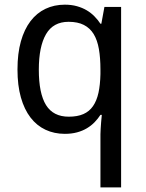

<svg xmlns="http://www.w3.org/2000/svg" viewBox="-20 -566 626 826"><path d="M275.9 -64Q313 -64 338.6 -75.2Q364.3 -86.4 380.1 -109.4Q396 -132.3 403.6 -166.7Q411.1 -201.2 412.1 -247.1V-267.1Q412.1 -316.4 405.5 -354.7Q398.9 -393.1 383.1 -419.2Q367.2 -445.3 340.8 -458.7Q314.5 -472.2 274.9 -472.2Q209 -472.2 178 -418.9Q147 -365.7 147 -266.1Q147 -164.1 178 -114Q209 -64 275.9 -64ZM258.8 9.8Q213.4 9.8 175.8 -7.8Q138.2 -25.4 111.3 -60.3Q84.5 -95.2 69.8 -147Q55.2 -198.7 55.2 -267.1Q55.2 -335.9 69.8 -387.9Q84.5 -439.9 111.3 -475.1Q138.2 -510.3 175.8 -528.1Q213.4 -545.9 258.8 -545.9Q287.6 -545.9 311 -539.3Q334.5 -532.7 353 -521.7Q371.6 -510.7 386.2 -495.8Q400.9 -481 412.1 -463.9H416L429.2 -536.1H501V240.2H412.1V11.2Q412.1 2 413.1 -12.2Q414.1 -26.4 415 -39.6Q416.5 -55.2 418 -71.8H412.1Q401.4 -55.2 387 -40.3Q372.6 -25.4 353.8 -14.2Q335 -2.9 311.5 3.4Q288.1 9.8 258.8 9.8Z"/></svg>

Font: WenQuanYi Micro Hei
Style: Regular
Weight: 400
Foundry: Ascender Corporation
Version: Version 0.2.0-beta